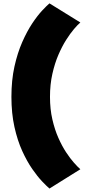

<svg xmlns="http://www.w3.org/2000/svg" viewBox="-20 -810 540 1110"><path d="M266 280 444.5 168.5Q429.5 155.5 407.8 131Q386 106.5 362.2 70.5Q338.5 34.5 317.5 -12.8Q296.5 -60 282.8 -119.5Q269 -179 269 -250Q269 -322 282.8 -383Q296.5 -444 317.5 -492.8Q338.5 -541.5 362.2 -579Q386 -616.5 407.8 -642Q429.5 -667.5 444.5 -680L266 -790.5Q251 -778 224 -749.2Q197 -720.5 166.5 -674.8Q136 -629 108.5 -566.5Q81 -504 63.5 -425.2Q46 -346.5 46 -250Q46 -154.5 63.5 -76Q81 2.5 108.5 62.8Q136 123 166.5 167Q197 211 224 239.2Q251 267.5 266 280Z"/></svg>

Font: Anybody Expanded Black
Style: Regular
Weight: 900
Width: 7
Designer: Tyler Finck
Foundry: Etcetera Type Company
Version: Version 1.113;gftools[0.9.25]